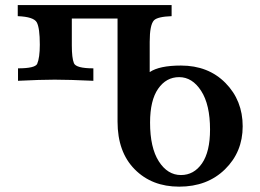

<svg xmlns="http://www.w3.org/2000/svg" viewBox="-20 -713 1009 744"><path d="M681.2 -34.7Q731.4 -34.7 762.7 -79.8Q793.9 -125 793.9 -210.9Q793.9 -307.6 759.5 -360.8Q725.1 -414.1 674.3 -414.1Q624 -414.1 592.8 -369.1Q561.5 -324.2 561.5 -237.8Q561.5 -140.6 595.5 -87.6Q629.4 -34.7 681.2 -34.7ZM674.3 10.3Q568.4 10.3 502 -56.9Q435.5 -124 435.5 -241.7V-641.1H258.3V-537.1Q258.3 -488.3 266.4 -468.3Q274.4 -448.2 341.8 -448.2V-399.9Q247.6 -404.3 191.9 -404.3Q137.7 -404.3 49.8 -399.9V-448.2Q115.2 -448.2 124 -465.3Q134.3 -489.3 134.3 -540Q134.3 -604.5 122.6 -626.2Q110.8 -647.9 48.8 -650.4V-693.4H645V-650.4Q590.8 -648.4 576.7 -634.3Q560.1 -616.7 560.1 -550.8V-433.6Q597.7 -459 681.2 -459Q787.1 -459 853.8 -391.4Q920.4 -323.7 920.4 -223.6Q920.4 -124 851.8 -56.9Q783.2 10.3 674.3 10.3Z"/></svg>

Font: Kelvinch
Style: Bold
Weight: 700
Designer: Paul James Miller
Foundry: High-Logic / Made with FontCreator
Version: Version 3.501;March 28, 2021;FontCreator 13.0.0.2683 64-bit